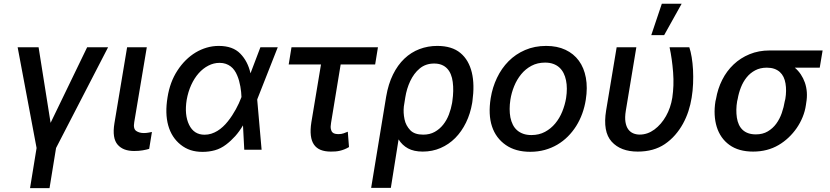

<svg xmlns="http://www.w3.org/2000/svg" viewBox="-20 -797 4416 1022"><path d="M73.9 -545.5H185.4L249.3 -143.1L443.9 -545.5H555.4L278.4 -9.2L243.6 204.5H139.9L174.7 -9.2Z M589.1 -141 656.6 -545.5H761.4L694.6 -147Q688.2 -111.2 705.3 -99.8Q721.6 -88.8 745.7 -88.8Q757.5 -88.8 769.5 -90.9Q781.6 -93 788.7 -94.5L774.1 -4.6Q759.9 -0.4 739.7 3.2Q719.5 6.7 693.9 6.7Q665.1 6.7 643.3 -1.4Q621.4 -9.6 606.5 -26.6Q576 -61.4 589.1 -141Z M871.8 -279.1Q884.6 -360.8 924.4 -421.5Q944.2 -452.1 968.7 -476.4Q993.3 -500.7 1021.3 -517.6Q1049.4 -534.4 1080.4 -543.5Q1111.5 -552.6 1144.5 -552.6Q1219.1 -552.6 1258.9 -511.7Q1299 -470.9 1313.2 -407.3H1313.6L1366.1 -545.5H1458.5L1350.5 -271.3L1349.1 -266.7L1372.5 0H1280.2L1273.4 -129.6Q1254.3 -97.3 1232.1 -72.4Q1209.9 -47.6 1183.2 -27.3Q1155.2 -6 1123.9 2.7Q1092.7 11.4 1058.2 11.4Q1022.7 11.4 994.1 2Q965.6 -7.5 941.8 -26.6Q893.5 -65 875.5 -129.1Q857.6 -193.2 871.8 -279.1ZM986.5 -132.8Q1012.1 -79.9 1068.9 -79.9Q1087.4 -79.9 1104.4 -85.2Q1121.4 -90.6 1137.1 -100.1Q1152.7 -109.7 1166.7 -122.7Q1180.8 -135.7 1192.8 -150.9Q1205.3 -166.5 1215.9 -182.9Q1226.6 -199.2 1235.3 -215.2Q1244 -231.2 1251.1 -246.4Q1258.2 -261.7 1263.1 -274.9L1265.3 -280.5V-280.9Q1264.9 -293 1263.5 -307.4Q1262.1 -321.7 1259.4 -336.8Q1256.7 -351.9 1252.5 -367.2Q1248.2 -382.5 1242.2 -396.3Q1236.2 -410.9 1227.6 -422.9Q1219.1 -435 1207.6 -443.7Q1196 -452.4 1181.5 -457.4Q1166.9 -462.4 1148.8 -462.4Q1117.5 -462.4 1089 -447.6Q1060.4 -432.9 1037.3 -406.8Q1014.2 -380.7 997.7 -344.5Q981.2 -308.2 973.7 -265.6Q960.9 -185.7 986.5 -132.8Z M1531.6 -545.5H1991.8L1976.9 -453.8H1793.3L1742.2 -143.1Q1738.6 -122.5 1741.1 -110.4Q1743.6 -98.4 1749.8 -92.3Q1756 -86.3 1764.9 -84.7Q1773.8 -83.1 1783 -83.1Q1797.2 -83.1 1809.3 -87.4Q1821.4 -91.6 1831.3 -95.9L1837.7 -14.2Q1824.9 -6.7 1812.9 -2Q1800.8 2.8 1789.1 5.5Q1777.3 8.2 1765.6 9.1Q1753.9 9.9 1741.1 9.9Q1709.5 9.9 1687 0.9Q1664.4 -8.2 1651.3 -27.2Q1638.1 -46.2 1634.6 -75.8Q1631 -105.5 1637.4 -146.3L1688.6 -453.8H1516.7Z M1955.6 203.1 2035.5 -282.7Q2046.9 -349.8 2071.9 -400.4Q2096.9 -451 2132.6 -484.9Q2168.3 -518.8 2212.9 -535.7Q2257.5 -552.6 2307.5 -552.6Q2385.7 -552.6 2430.8 -514.9Q2453.5 -496.1 2468.6 -469.8Q2483.7 -443.5 2491.5 -411Q2499.3 -378.6 2500 -340.2Q2500.7 -301.8 2494.7 -258.5L2493.3 -248.6Q2483.7 -191.8 2460.4 -144.2Q2437.1 -96.6 2403.1 -62.3Q2369 -28.1 2325.1 -9.1Q2281.2 9.9 2230.5 9.9Q2182.9 9.9 2151.8 -7.1Q2120.7 -24.1 2101.6 -55L2060.4 203.1ZM2133.2 -162.3Q2136.7 -144.9 2144.5 -130.5Q2152.3 -116.1 2163.7 -104Q2186.4 -80.3 2232.6 -80.3Q2267.8 -80.3 2294 -95Q2320.3 -109.7 2339.1 -133.5Q2358 -157.3 2369.5 -187.5Q2381 -217.7 2386.4 -248.6L2387.8 -258.5Q2396 -315 2389.9 -360.4Q2387.1 -383.2 2379.6 -401.3Q2372.2 -419.4 2360.1 -432.2Q2348 -445 2330.8 -451.9Q2313.6 -458.8 2290.8 -458.8Q2245.7 -458.8 2214.1 -432.5Q2198.2 -419.4 2185.5 -402.2Q2172.9 -384.9 2163.5 -365.1Q2154.1 -345.2 2147.5 -323.3Q2141 -301.5 2137.4 -279.1L2129.6 -230.1Q2127.8 -213.1 2128.7 -196.4Q2129.6 -179.7 2133.2 -162.3Z M2592 -274.9Q2601.2 -332 2625.4 -382.6Q2649.5 -433.2 2687 -471.1Q2724.4 -508.9 2775 -530.7Q2825.6 -552.6 2887.4 -552.6Q2945.7 -552.6 2989.7 -532Q3033.7 -511.4 3061.3 -473.7Q3088.8 -436.1 3098.5 -383.2Q3108.3 -330.3 3098 -265.6Q3092 -227.6 3079.2 -192.3Q3066.4 -157 3047.1 -126.2Q3027.7 -95.5 3002.5 -70.3Q2977.3 -45.1 2946.6 -27Q2915.8 -8.9 2879.6 1.1Q2843.4 11 2802.6 11Q2724.4 11 2672.6 -24.9Q2619.3 -61.8 2598.7 -124.5Q2578.1 -187.1 2592 -274.9ZM2696.7 -172.2Q2701 -150.9 2709.7 -133.5Q2718.4 -116.1 2732.2 -103.9Q2746.1 -91.6 2765.1 -84.9Q2784.1 -78.1 2808.6 -78.1Q2849.4 -78.1 2881 -95.2Q2912.6 -112.2 2935.5 -139.9Q2958.5 -167.6 2972.8 -202.9Q2987.2 -238.3 2993.3 -274.9Q3001.4 -328.1 2992.9 -369.3Q2988.6 -390.6 2979.8 -408Q2970.9 -425.4 2957.2 -437.9Q2943.5 -450.3 2924.7 -457Q2905.9 -463.8 2881.4 -463.8Q2840.6 -463.8 2808.8 -446.7Q2777 -429.7 2754.1 -401.6Q2731.2 -373.6 2716.8 -338.2Q2702.4 -302.9 2696.7 -266Q2688.9 -214.8 2696.7 -172.2Z M3206.3 -208.8 3262.4 -545.5H3367.2L3311.1 -207.4Q3305.4 -171.9 3309.3 -147.7Q3313.2 -123.6 3324 -108.7Q3334.9 -93.8 3350.9 -87.2Q3366.8 -80.6 3384.9 -80.6Q3426.8 -80.6 3463.4 -107.6Q3481.5 -121.1 3497.2 -139.2Q3512.8 -157.3 3525 -179Q3537.3 -200.6 3545.8 -225.3Q3554.3 -250 3558.6 -277Q3563.2 -308.2 3564.5 -342Q3565.7 -375.7 3562.9 -412.3Q3560 -448.9 3555.4 -481.5Q3550.8 -514.2 3544 -545.5H3649.1Q3656.6 -523.4 3661.8 -492.4Q3666.9 -461.3 3668.9 -425.6Q3670.8 -389.9 3669.2 -351.6Q3667.6 -313.2 3661.6 -277Q3655.9 -240.8 3644.4 -205.4Q3632.8 -170.1 3615.2 -138.1Q3597.7 -106.2 3573.5 -78.5Q3549.4 -50.8 3518.5 -29.8Q3459.5 9.9 3374.6 9.9Q3283.7 9.9 3235.8 -43Q3187.9 -95.9 3206.3 -208.8ZM3446.7 -610.1 3502.8 -777H3608.3L3515.3 -610.1Z M3788.4 -258.5 3791.2 -269.9Q3800.4 -324.6 3824.2 -371.8Q3848 -419 3884.8 -453.8Q3921.5 -488.6 3970 -508.5Q4018.5 -528.4 4076.7 -528.4H4358.7L4343.4 -436.8H4210.6Q4228.7 -421.5 4242.4 -401.3Q4256 -381 4264.4 -357.1Q4272.7 -333.1 4274.7 -305.8Q4276.6 -278.4 4271.3 -248.6L4269.9 -238.6Q4265.3 -205.6 4252.5 -174.2Q4239.7 -142.8 4220.7 -115.2Q4201.7 -87.7 4177.2 -64.6Q4152.7 -41.5 4124.3 -24.9Q4065 9.9 3988.6 9.9Q3911.6 9.9 3862.6 -25.6Q3838.1 -43.3 3821.2 -67.6Q3804.3 -92 3795.1 -121.8Q3785.9 -151.6 3784.1 -186.1Q3782.3 -220.5 3788.4 -258.5ZM3902.3 -170.5Q3905.5 -150.2 3913 -133.9Q3920.5 -117.5 3932.9 -105.8Q3945.3 -94.1 3962.9 -87.9Q3980.5 -81.7 4003.6 -81.7Q4039.8 -81.7 4066.6 -97.5Q4093.4 -113.3 4111.9 -138.5Q4130.3 -163.7 4141.3 -195.3Q4152.3 -226.9 4157.3 -258.5L4160.2 -269.9Q4167.6 -314.6 4161.2 -352.6Q4158 -371.8 4150.6 -387.3Q4143.1 -402.7 4130.9 -413.7Q4118.6 -424.7 4101.4 -430.8Q4084.2 -436.8 4061.8 -436.8Q4026.6 -436.8 3999.8 -422.6Q3973 -408.4 3954.2 -384.9Q3935.4 -361.5 3923.7 -331.5Q3911.9 -301.5 3906.6 -269.9L3903.8 -258.5Q3896 -212.7 3902.3 -170.5Z"/></svg>

Font: Inter P Medium
Style: Italic
Weight: 500
Italic angle: 9.39999°
Designer: Rasmus Andersson
Foundry: rsms
Version: Version 3.018;git-588b23468